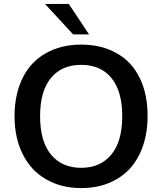

<svg xmlns="http://www.w3.org/2000/svg" viewBox="-20 -948 826 977"><path d="M393 9Q291 9 214 -36Q137 -80 96 -163Q54 -246 54 -357Q54 -467 95 -551Q135 -633 213 -677Q290 -721 393 -721Q497 -721 574 -677Q651 -634 691 -551Q731 -470 731 -357Q731 -247 690 -163Q649 -79 573 -36Q497 9 393 9ZM393 -94Q491 -94 547 -162Q602 -229 602 -357Q602 -484 547 -551Q492 -618 393 -618Q294 -618 239 -551Q184 -484 184 -357Q184 -229 239 -162Q295 -94 393 -94ZM352 -773 209 -928H330L433 -773Z"/></svg>

Font: PRinguin Sans
Style: Bold
Weight: 700
Designer: Vernon Adams
Foundry: Vernon Adams
Version: ""